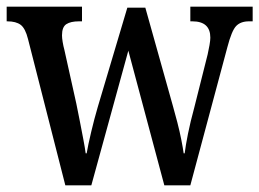

<svg xmlns="http://www.w3.org/2000/svg" viewBox="-20 -556 778 576"><path d="M64 -439Q56 -471 42 -481.5Q28 -492 2 -492H0V-536H226V-492H217Q192 -492 179 -483.5Q166 -475 166 -450Q166 -442 168 -430Q170 -418 173 -407L209 -245Q214 -221 219.5 -192.5Q225 -164 230 -138Q235 -112 237 -96H240Q244 -120 253.5 -160Q263 -200 273 -234L362 -533H416L499 -237Q505 -216 512 -189Q519 -162 524 -136.5Q529 -111 531 -96H534Q537 -120 544 -155Q551 -190 563 -234L603 -393Q606 -406 608.5 -420.5Q611 -435 611 -443Q611 -492 557 -492H551V-536H738V-492H727Q702 -492 688.5 -478Q675 -464 662 -414L551 0H473L365 -404L254 0H176Z"/></svg>

Font: Noto Serif Armenian Condensed Medium
Style: Regular
Weight: 500
Width: 3
Designer: Monotype Design Team
Foundry: Monotype Imaging Inc.
Version: Version 2.008; ttfautohint (v1.8.4.7-5d5b)